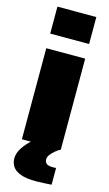

<svg xmlns="http://www.w3.org/2000/svg" viewBox="-141 -791 589 1039"><g transform="rotate(15 153.0 -271.5)"><path d="M44 -592V-743H262V-592ZM44 0V-510H262V0ZM176 200Q120 200 88 187.5Q56 175 43.5 154.5Q31 134 31 111Q31 80 52 48.5Q73 17 106 -10L262 0Q249 6 234.5 18Q220 30 209.5 43.5Q199 57 199 70Q199 84 208 93.5Q217 103 246 103Q248 103 252 103Q256 103 263 102V196Q246 197 221 198.5Q196 200 176 200Z"/></g></svg>

Font: Saira Thin Black
Style: Regular
Weight: 900
Version: Version 1.101